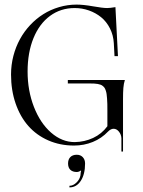

<svg xmlns="http://www.w3.org/2000/svg" viewBox="-20 -626 624 835"><path d="M28 0ZM282 182Q298.2 182 312.6 167.9Q327 153.8 330 136Q330.2 133.8 330.6 129Q331 124.2 331.5 121.2Q332 118.2 333 117L330 116Q328.5 118.2 323.5 120.1Q318.5 122 314 122Q296 122 286 112.5Q276 103 276 85Q276 67 286 57Q296 47 314 47Q330.2 47 340.1 57.6Q350 68.2 350 85Q350 131.8 331.4 160.4Q312.8 189 282 189ZM515 33H508V-25Q507.2 -41 497.2 -53.5Q487.2 -66 474 -66Q462 -66 450 -54Q421.8 -24.2 383.5 -8.6Q345.2 7 302 7Q241.2 7 190.1 -15.4Q139 -37.8 103.4 -78Q67.8 -118.2 47.9 -175.9Q28 -233.5 28 -302Q28 -343.5 38.2 -382.9Q48.5 -422.2 66.8 -455.6Q85 -489 111.2 -517Q137.5 -545 168.8 -564.6Q200 -584.2 237 -595.1Q274 -606 313 -606Q342.2 -606 384.8 -598.5Q427.2 -591 446 -591Q458 -591 482 -595L493 -382H478L475 -438Q473 -473.2 458.1 -502.6Q443.2 -532 419.9 -551Q396.5 -570 366.8 -580.5Q337 -591 305 -591Q244 -591 197.5 -556.8Q151 -522.5 125.5 -459.9Q100 -397.2 100 -315Q100 -232 127.5 -161.2Q155 -90.5 202.2 -49.2Q249.5 -8 305 -8Q347.8 -8.8 385 -26.1Q422.2 -43.5 447 -77V-144Q447 -161.2 446.8 -173.4Q446.5 -185.5 445.6 -197.4Q444.8 -209.2 443.6 -217Q442.5 -224.8 440 -232.1Q437.5 -239.5 434.8 -243.8Q432 -248 427.2 -251.9Q422.5 -255.8 417.5 -257.6Q412.5 -259.5 404.9 -260.9Q397.2 -262.2 389.2 -262.6Q381.2 -263 370 -263H275V-278H523Q518 -262 516.5 -243.5Q515 -225 515 -195Z"/></svg>

Font: FogtwoNo5
Style: Regular
Weight: 400
Designer: gluk (gluksza@wp.pl)
Foundry: gluk (gluksza@wp.pl)
Version: Version 0.87